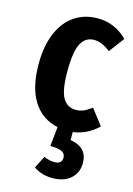

<svg xmlns="http://www.w3.org/2000/svg" viewBox="-121 -608 642 926"><g transform="rotate(15 199.5 -145.5)"><path d="M274 15V55Q360 69 360 147Q360 196 326.5 225.5Q293 255 236 255Q182 255 142 227L173 166Q200 178 226 178Q263 178 263 146Q263 126 245 117Q227 108 187 108L197 11Q117 -6 73.5 -74.5Q30 -143 30 -261Q30 -349 57 -413.5Q84 -478 133.5 -512Q183 -546 250 -546Q335 -546 398 -483L341 -407Q298 -441 259 -441Q216 -441 194.5 -400.5Q173 -360 173 -262Q173 -167 195 -129.5Q217 -92 259 -92Q280 -92 298 -99.5Q316 -107 338 -124L398 -46Q344 6 274 15Z"/></g></svg>

Font: Fira Sans Compressed SemiBold
Style: Regular
Weight: 600
Width: 1
Designer: bBox Type GmbH & Carrois Corporate GbR & Edenspiekermann AG
Foundry: bBox Type GmbH & Carrois Corporate GbR & Edenspiekermann AG
Version: Version 4.301